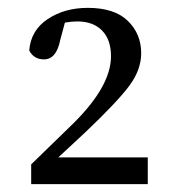

<svg xmlns="http://www.w3.org/2000/svg" viewBox="-20 -930 441 484"><path d="M127 -533.2H352.5V-465.8H58.6V-515.6L165 -619.1Q259.8 -712.9 259.8 -788.1Q259.8 -830.1 237.3 -853Q214.8 -876 174.8 -876Q161.1 -876 143.6 -873L131.8 -829.1Q122.1 -780.3 90.8 -780.3Q65.4 -780.3 53.7 -802.7Q57.6 -853.5 100.1 -881.8Q142.6 -910.2 201.2 -910.2Q268.6 -910.2 302.2 -877.4Q335.9 -844.7 335.9 -795.9Q335.9 -753.9 305.7 -713.4Q275.4 -672.9 196.3 -597.7Z"/></svg>

Font: GenYoMin TW TTF Medium
Style: Regular
Weight: 500
Version: Version 1.300